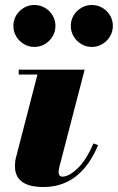

<svg xmlns="http://www.w3.org/2000/svg" viewBox="-20 -739 472 769"><path d="M263.6 -635.4Q263.6 -658.5 275 -677.4Q286.4 -696.3 305.4 -707.6Q324.5 -719 347.6 -719Q370.7 -719 390 -707.6Q409.2 -696.3 420.6 -677.4Q432 -658.5 432 -635.4Q432 -612.3 420.6 -593.2Q409.2 -574.1 390 -562.6Q370.7 -551 347.6 -551Q324.5 -551 305.4 -562.6Q286.4 -574.1 275 -593.2Q263.6 -612.3 263.6 -635.4ZM33.6 -635.4Q33.6 -658.5 45 -677.4Q56.4 -696.3 75.4 -707.6Q94.5 -719 117.6 -719Q140.7 -719 160 -707.6Q179.2 -696.3 190.6 -677.4Q202 -658.5 202 -635.4Q202 -612.3 190.6 -593.2Q179.2 -574.1 160 -562.6Q140.7 -551 117.6 -551Q94.5 -551 75.4 -562.6Q56.4 -574.1 45 -593.2Q33.6 -612.3 33.6 -635.4ZM373 -158Q303 10 154 10Q40 10 40 -73Q40 -84.5 41.2 -94Q42.5 -103.5 44.5 -110L130 -440.5H55V-460H319L217.5 -69.5Q217 -65 215.8 -59.8Q214.5 -54.5 214.5 -50Q214.5 -42.5 218.2 -37Q222 -31.5 230 -31.5Q256 -31.5 291 -64.8Q326 -98 354 -164.5Z"/></svg>

Font: Bodoni* 11pt Fatface
Style: Italic
Weight: 900
Italic angle: -13°
Version: Version 2.3